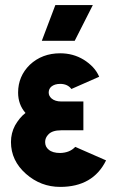

<svg xmlns="http://www.w3.org/2000/svg" viewBox="-20 -721 453 753"><path d="M307 -323H220Q196 -323 182 -335Q171 -345 171 -358Q171 -372 181 -381Q194 -392 216 -392Q245 -392 260 -372L369 -420Q360 -441 344.5 -457.5Q329 -474 308 -487Q267 -512 216 -512Q145 -512 97 -467Q51 -422 51 -358Q51 -311 80 -278Q67 -268 57 -255.5Q47 -243 39 -229Q23 -199 23 -164Q23 -91 82 -39Q140 12 216 12Q345 12 396 -92L275 -145Q254 -122 216 -121Q186 -121 171 -134Q157 -145 157 -164Q157 -181 170 -194Q185 -210 220 -210H307ZM144 -561H273L344 -701H197Z"/></svg>

Font: Unageo
Style: Bold
Weight: 700
Designer: Richard Sepsi
Foundry: Richard Sepsi
Version: Version 2.000